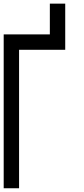

<svg xmlns="http://www.w3.org/2000/svg" viewBox="-20 -1103 457 1040"><path d="M0 -83.3V-916.7H250V-1083.3H333.3V-833.3H83.3V-83.3Z"/></svg>

Font: Galmuri11 Condensed
Style: Regular
Weight: 400
Width: 3
Designer: Lee Minseo (quiple)
Version: Version 2.399;hotconv 1.1.1;makeotfexe 2.6.0 DEVELOPMENT